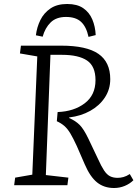

<svg xmlns="http://www.w3.org/2000/svg" viewBox="-20 -929 689 963"><path d="M269 -367Q351 -370 405 -411Q459 -452 459 -527Q459 -597 416.5 -625.5Q374 -654 291 -654H233L210 -51L323 -38L318 0H51L56 -38L142 -53L167 -646L80 -661L85 -700H287Q414 -700 473.5 -659Q533 -618 533 -532Q533 -481 506 -440Q479 -399 432.5 -373Q386 -347 327 -340V-337Q359 -323 379.5 -302.5Q400 -282 423 -234L471 -133Q488 -95 502 -74Q516 -53 532 -45Q548 -37 570 -37Q584 -37 599 -41Q614 -45 631 -56L649 -25Q631 -7 605.5 3.5Q580 14 552 14Q502 14 467 -14Q432 -42 405 -105L365 -197Q347 -236 333 -259.5Q319 -283 303 -297Q287 -311 265 -321ZM424 -744Q413 -795 386.5 -819.5Q360 -844 311 -844Q262 -844 234 -816.5Q206 -789 194 -745L160 -752Q165 -793 182.5 -828.5Q200 -864 233 -886.5Q266 -909 317 -909Q367 -909 397.5 -888Q428 -867 443 -831.5Q458 -796 460 -753Z"/></svg>

Font: Literata 12pt Light
Style: Italic
Weight: 300
Italic angle: -2°
Designer: Latin by Veronika Burian and Jose Scaglione. Greek by Irene Vlachou. Cyrillic by Vera Evstafieva
Foundry: TypeTogether
Version: Version 3.002